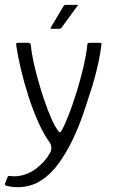

<svg xmlns="http://www.w3.org/2000/svg" viewBox="-38 -649 466 794"><path d="M168 -59Q143 -93 120.5 -143.5Q98 -194 79.5 -251.5Q61 -309 48 -364.5Q35 -420 29 -462Q27 -472 36 -472H78Q82 -472 85.5 -470Q89 -468 90 -460Q92 -433 100.5 -394Q109 -355 121 -312.5Q133 -270 147 -229.5Q161 -189 175 -157.5Q189 -126 202 -109Q206 -102 210 -102.5Q214 -103 215 -106Q229 -130 246 -173.5Q263 -217 279 -269Q295 -321 307 -372Q319 -423 323 -462Q323 -469 326.5 -470.5Q330 -472 335 -472H373Q378 -472 380.5 -470.5Q383 -469 381 -462Q377 -427 369.5 -393Q362 -359 353 -325.5Q344 -292 332 -257Q321 -221 304 -172Q287 -123 262.5 -71.5Q238 -20 206 25Q174 70 131.5 97.5Q89 125 35 125Q22 125 11 123.5Q0 122 -10 120Q-20 116 -17 109L-6 82Q-4 79 -1.5 78.5Q1 78 6 79Q33 83 64 73Q95 63 118 43Q137 27 147.5 14.5Q158 2 169 -17Q174 -25 174.5 -36.5Q175 -48 168 -59ZM176 -530Q171 -530 171 -532Q171 -534 173 -537L225 -624Q227 -629 236 -629H280Q283 -629 284 -627.5Q285 -626 281 -623L216 -534Q214 -532 212 -531Q210 -530 206 -530Z"/></svg>

Font: Glory Thin Light
Style: Regular
Weight: 300
Version: Version 1.011